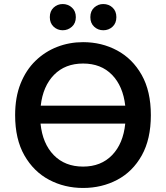

<svg xmlns="http://www.w3.org/2000/svg" viewBox="-20 -918 824 952"><path d="M392 14Q300 14 223.5 -26.5Q147 -67 101 -147.5Q55 -228 55 -347Q55 -436 82 -503.5Q109 -571 156 -616.5Q203 -662 263.5 -685.5Q324 -709 392 -709Q484 -709 560.5 -668Q637 -627 682.5 -546.5Q728 -466 728 -347Q728 -228 683 -147.5Q638 -67 561.5 -26.5Q485 14 392 14ZM182 -394H601Q590 -491 535.5 -547Q481 -603 392 -603Q303 -603 248 -547Q193 -491 182 -394ZM392 -92Q481 -92 536 -149Q591 -206 601 -305H181Q191 -206 246.5 -149Q302 -92 392 -92ZM492 -768Q466 -768 447 -785.5Q428 -803 428 -833Q428 -863 447 -880.5Q466 -898 492 -898Q519 -898 538 -880.5Q557 -863 557 -833Q557 -803 538 -785.5Q519 -768 492 -768ZM291 -768Q265 -768 246 -785.5Q227 -803 227 -833Q227 -863 246 -880.5Q265 -898 291 -898Q317 -898 336.5 -880.5Q356 -863 356 -833Q356 -803 336.5 -785.5Q317 -768 291 -768Z"/></svg>

Font: Ubuntu Sans SemiBold
Style: Regular
Weight: 600
Designer: Dalton Maag Ltd
Foundry: Dalton Maag Ltd
Version: Version 1.006; ttfautohint (v1.8.4.7-5d5b)